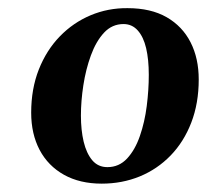

<svg xmlns="http://www.w3.org/2000/svg" viewBox="-20 -817 508 471"><path d="M293 -797Q350 -797 388.8 -774.8Q427.5 -752.5 447.5 -713.2Q467.5 -674 467.5 -622Q467.5 -563.5 449.2 -516.2Q431 -469 398.5 -435.5Q366 -402 322.8 -384.2Q279.5 -366.5 229.5 -366.5Q176 -366.5 137 -388.2Q98 -410 77.2 -449.2Q56.5 -488.5 56.5 -540.5Q56.5 -599 75.2 -646.5Q94 -694 126.8 -727.8Q159.5 -761.5 202.2 -779.5Q245 -797.5 293 -797ZM283 -758Q255 -758 235.2 -736.8Q215.5 -715.5 203 -681.2Q190.5 -647 184.5 -608Q178.5 -569 178.5 -533.5Q178.5 -498 185.2 -469.5Q192 -441 206.2 -424Q220.5 -407 243.5 -407Q272 -407 291.8 -428.2Q311.5 -449.5 323.2 -483.5Q335 -517.5 340 -557Q345 -596.5 345 -633.5Q345 -671 338.5 -698.8Q332 -726.5 318 -742.2Q304 -758 283 -758Z"/></svg>

Font: Merriweather 72pt ExtraBold
Style: Italic
Weight: 800
Italic angle: -7.8°
Version: Version 2.101